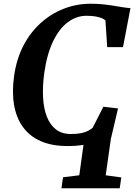

<svg xmlns="http://www.w3.org/2000/svg" viewBox="-20 -771 718 1028"><path d="M309 237 317.5 178 404.5 167.5 427 5Q410.5 7.5 389.5 9.2Q368.5 11 342 11Q258 11 198.2 -15.2Q138.5 -41.5 102.8 -91Q67 -140.5 55.2 -209.8Q43.5 -279 55.5 -364.5Q68 -453.5 104.5 -524.8Q141 -596 196.5 -646.5Q252 -697 320.8 -724Q389.5 -751 465.5 -751Q500.5 -751 530 -748Q559.5 -745 585 -740.8Q610.5 -736.5 633.8 -732.8Q657 -729 678.5 -727.5L638.5 -518.5H554L544.5 -661Q539.5 -667.5 526.2 -673.2Q513 -679 492.2 -682.8Q471.5 -686.5 443 -686.5Q390 -686.5 343.8 -652.5Q297.5 -618.5 264.5 -550.2Q231.5 -482 217 -380.5Q207.5 -311 210.5 -251.2Q213.5 -191.5 230.5 -147.2Q247.5 -103 279.2 -78.2Q311 -53.5 359 -53.5Q392 -53.5 414 -58Q436 -62.5 450.5 -70Q465 -77.5 476 -86.5L533.5 -199.5L612 -190.5L573.5 -27L546 167.5L629.5 179L621 237Z"/></svg>

Font: Merriweather
Style: Bold Italic
Weight: 700
Italic angle: -7.8°
Version: Version 2.101